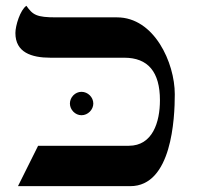

<svg xmlns="http://www.w3.org/2000/svg" viewBox="-20 -637 675 657"><path d="M425.8 0C567.9 0 578.1 -231.4 578.1 -314.5C578.1 -422.4 507.8 -577.6 380.4 -577.6H171.9C105 -577.6 92.3 -585.9 70.3 -617.2C49.3 -603 32.7 -549.8 32.7 -523.9C32.7 -458 86.9 -439.5 152.8 -439.5H405.3C486.3 -439.5 527.3 -391.1 527.3 -293.9C527.3 -218.8 502 -138.2 420.9 -138.2H110.4L41.5 0ZM299.3 -282.7C299.3 -304.2 280.8 -322.8 258.8 -322.8C237.3 -322.8 219.2 -304.2 219.2 -282.7C219.2 -261.7 237.3 -242.7 258.8 -242.7C280.8 -242.7 299.3 -261.7 299.3 -282.7Z"/></svg>

Font: Cardo
Style: Italic
Weight: 400
Designer: David J. Perry
Foundry: David J. Perry
Version: Version 0.99